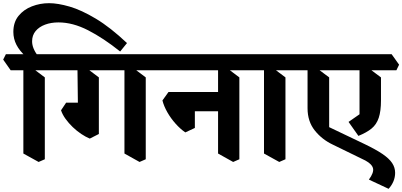

<svg xmlns="http://www.w3.org/2000/svg" viewBox="-67 -980 2531 1208"><path d="M96 -624Q56 -660 36.5 -698Q17 -736 17 -779Q17 -840 49.5 -880Q82 -920 133.5 -940Q185 -960 242 -960Q297 -960 371 -938.5Q445 -917 536 -862.5Q627 -808 732 -709L689 -656Q584 -740 487.5 -789.5Q391 -839 301 -839Q254 -839 216.5 -825Q179 -811 157 -784.5Q135 -758 135 -720Q135 -698 144 -675.5Q153 -653 174 -624ZM176 39 80 -14V-581L126 -560L215 -493V22ZM0 -538 -47 -605 -30 -639H290L337 -573L320 -538Z M811 39 716 -14V-581L761 -560L850 -493V22ZM498 -108Q473 -118 444.5 -137Q416 -156 390.5 -180.5Q365 -205 345.5 -232Q326 -259 317 -286L349 -334H491L555 -296V-137ZM555 -214 424 -250 420 -581 466 -560 555 -493ZM290 -538 243 -605 260 -639H930L978 -573L961 -538Z M1400 39 1305 -14V-581L1350 -560L1439 -493V22ZM1099 -147Q1068 -168 1038 -201.5Q1008 -235 986 -273.5Q964 -312 955 -348L993 -401H1092L1159 -357V-175ZM1079 -280 1048 -401H1361L1383 -280ZM930 -538 883 -605 900 -639H1519L1567 -573L1550 -538Z M1690 39 1594 -14V-581L1640 -560L1729 -493V22ZM1519 -538 1472 -605 1489 -639H1809L1856 -573L1839 -538Z M2378 208 2254 150Q2286 106 2280 79.5Q2274 53 2232 30L2027 -70Q1959 -102 1913.5 -159Q1868 -216 1868 -299V-581L1913 -561L2004 -493V-180L2226 -74Q2297 -40 2339 -11.5Q2381 17 2400 45.5Q2419 74 2419 107Q2419 135 2408.5 160.5Q2398 186 2378 208ZM2188 -125 2126 -213 2195 -261V-581L2239 -561L2330 -493V-349Q2330 -281 2316 -239Q2302 -197 2271 -171.5Q2240 -146 2188 -125ZM1809 -538 1762 -605 1779 -639H2397L2444 -573L2427 -538Z"/></svg>

Font: Eczar SemiBold
Style: Regular
Weight: 600
Designer: Vaibhav Singh
Foundry: Rosetta Type Foundry
Version: Version 2.000